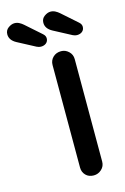

<svg xmlns="http://www.w3.org/2000/svg" viewBox="-257 -985 682 1046"><g transform="rotate(-15 84.0 -461.5)"><path d="M200 -61Q200 -35 181 -17.5Q162 0 137 0Q109 0 92 -17.5Q75 -35 75 -61V-639Q75 -665 93 -682.5Q111 -700 139 -700Q163 -700 181.5 -682.5Q200 -665 200 -639ZM40 -752Q35 -752 29 -753.5Q23 -755 17 -758L-83 -811Q-120 -831 -120 -864Q-120 -887 -102 -900Q-84 -913 -67 -913Q-53 -913 -40.5 -906.5Q-28 -900 -18 -891L68 -815Q76 -808 79 -801.5Q82 -795 82 -788Q82 -772 70.5 -762Q59 -752 40 -752ZM246 -762Q241 -762 235 -763.5Q229 -765 223 -768L123 -821Q86 -841 86 -874Q86 -897 104 -910Q122 -923 139 -923Q153 -923 165.5 -916.5Q178 -910 188 -901L274 -825Q282 -818 285 -811.5Q288 -805 288 -798Q288 -782 276.5 -772Q265 -762 246 -762Z"/></g></svg>

Font: zvoove
Style: Bold
Weight: 700
Designer: Vernon Adams (Nunito) & Andrew Paglinawan (Quicksand)
Foundry: zvoove
Version: Version 3.006